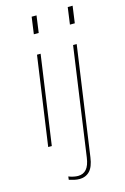

<svg xmlns="http://www.w3.org/2000/svg" viewBox="-135 -758 670 1028"><g transform="rotate(-15 200.0 -244.0)"><path d="M55 0 125 -493H145L75 0ZM137 -603 150 -697H177L164 -603ZM173 209Q160 209 146 206Q132 203 116 198L118 180Q133 186 146.5 188.5Q160 191 170 191Q199 191 216.5 171Q234 151 240 108L325 -493H345L259 112Q252 163 230 186Q208 209 173 209ZM337 -603 350 -697H377L364 -603Z"/></g></svg>

Font: Hanken Grotesk Thin
Style: Italic
Weight: 250
Italic angle: -8°
Designer: Alfredo Marco Pradil
Foundry: Hanken Design Co.
Version: Version 3.013